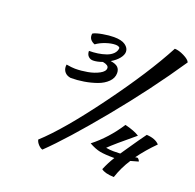

<svg xmlns="http://www.w3.org/2000/svg" viewBox="-139 -905 1114 1097"><g transform="rotate(20 418.5 -357.0)"><path d="M836.9 -712.9Q694.3 -501 516.6 -284.7Q338.9 -68.4 227.1 39.1Q215.3 36.6 201.9 22.7Q188.5 8.8 185.1 -6.8Q300.3 -111.3 473.9 -347.7Q647.5 -584 741.2 -761.2Q765.6 -761.2 798.1 -745.1Q830.6 -729 836.9 -712.9ZM269 -682.1Q287.1 -691.9 325 -698.5Q362.8 -705.1 392.1 -705.1Q439 -705.1 461.9 -688.5Q484.9 -671.9 484.9 -648.9Q484.9 -629.9 467.8 -608.4Q450.7 -586.9 420.9 -569.8Q452.1 -565.4 465.6 -552.5Q479 -539.6 479 -517.1Q479 -487.3 455.6 -463.9Q432.1 -440.4 395.3 -427.2Q358.4 -414.1 318.1 -407.5Q277.8 -400.9 238.8 -400.9Q215.3 -404.3 202.6 -418.7Q189.9 -433.1 189.9 -454.1Q189.9 -454.6 190.4 -459.5Q190.9 -464.4 190.9 -464.8Q225.1 -459 244.1 -459Q281.2 -459 319.8 -466.1Q358.4 -473.1 387.7 -489Q417 -504.9 417 -524.9Q417 -543.5 380.9 -549.8Q348.1 -538.1 324.2 -538.1Q307.1 -538.1 295.7 -549.6Q284.2 -561 284.2 -582Q311 -582 336.7 -585.7Q362.3 -589.4 386.5 -597.7Q410.6 -606 425.8 -621.3Q440.9 -636.7 441.9 -657.2Q435.5 -667 415 -667Q389.6 -667 356.7 -655.8Q323.7 -644.5 301.8 -627.9Q267.1 -641.6 267.1 -671.9Q267.1 -678.2 269 -682.1ZM758.8 -244.1Q812.5 -241.2 836.9 -213.9Q781.7 -158.7 740.2 -101.1Q748 -103 754.9 -103Q765.1 -96.2 768.1 -85L721.2 -71.8Q685.5 -17.6 664.1 46.9Q607.9 44.9 586.9 26.9Q606.4 -19.5 629.9 -56.2Q571.3 -56.2 541 -62.3Q510.7 -68.4 474.1 -88.9Q560.1 -155.8 625 -255.9Q681.6 -242.2 712.9 -222.2Q599.6 -128.9 565.9 -95.2Q589.8 -90.8 611.8 -90.8Q638.7 -90.8 652.8 -91.8Q663.6 -107.4 685.5 -139.6Q707.5 -171.9 724.9 -196.8Q742.2 -221.7 758.8 -244.1Z"/></g></svg>

Font: Kaushan Script
Style: Regular
Weight: 400
Designer: Pablo Impallari
Foundry: Pablo Impallari
Version: Version 1.002